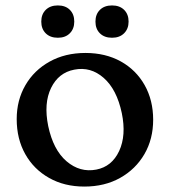

<svg xmlns="http://www.w3.org/2000/svg" viewBox="-20 -675 626 707"><path d="M294.5 -480Q368.5 -480 424.8 -448.8Q481 -417.5 512.5 -361.8Q544 -306 544 -234Q544 -163 511.8 -107.5Q479.5 -52 422.5 -20Q365.5 12 290.5 12Q217 12 160.8 -19.8Q104.5 -51.5 73 -107.5Q41.5 -163.5 41.5 -236.5Q41.5 -306 73.5 -361.2Q105.5 -416.5 162.8 -448.2Q220 -480 294.5 -480ZM334.5 -50.5Q392 -61.5 418.8 -119Q445.5 -176.5 428.5 -258.5Q410 -346 361.8 -388.2Q313.5 -430.5 253.5 -418.5Q195.5 -407.5 168 -351Q140.5 -294.5 157.5 -211Q176 -123 225.2 -81Q274.5 -39 334.5 -50.5ZM193 -536Q165 -536 148.5 -552.2Q132 -568.5 132 -595.5Q132 -622.5 148.5 -638.8Q165 -655 193 -655Q221 -655 237.2 -638.8Q253.5 -622.5 253.5 -595.5Q253.5 -569 237.2 -552.5Q221 -536 193 -536ZM392.5 -536Q364.5 -536 348 -552.2Q331.5 -568.5 331.5 -595.5Q331.5 -622.5 348 -638.8Q364.5 -655 392.5 -655Q420.5 -655 437 -638.8Q453.5 -622.5 453.5 -595.5Q453.5 -569 437 -552.5Q420.5 -536 392.5 -536Z"/></svg>

Font: Fraunces 9pt S100
Style: Regular
Weight: 400
Version: Version 1.000; ttfautohint (v1.8.3)